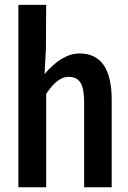

<svg xmlns="http://www.w3.org/2000/svg" viewBox="-20 -790 540 810"><path d="M57.6 0V-769.5H174.8L173.8 -585L168 -477.5Q242.2 -564.5 315.4 -564.5Q451.2 -564.5 451.2 -369.1V0H335V-358.4Q335 -416 319.8 -440.9Q304.7 -465.8 268.6 -465.8Q221.7 -465.8 174.8 -393.6V0Z"/></svg>

Font: GenEi Gothic M SemiBold
Style: Regular
Weight: 500
Designer: o_tamon (Modified); [Source Han Sans]
Ryoko NISHIZUKA  (kana & ideographs); Paul D. Hunt (Latin, Greek & Cyrillic); Wenl
Version: Version 1.1a;Original Version 1.004